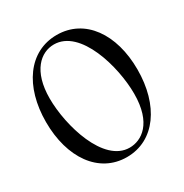

<svg xmlns="http://www.w3.org/2000/svg" viewBox="-173 -878 987 1029"><g transform="rotate(-30 320.0 -363.0)"><path d="M319.6 14.2C492.9 14.2 602.6 -144.2 602.6 -365.1C602.6 -585.2 492.9 -741.5 319.6 -741.5C146.3 -741.5 36.9 -585.2 36.9 -365.1C36.9 -144.2 146.7 14.2 319.6 14.2ZM117.2 -464.8C117.2 -634.9 199.2 -704.9 280.9 -704.9C444.2 -704.9 522.4 -429.3 522.4 -261.4C522.4 -78.5 431.5 -22.4 357.6 -22.4C196.7 -22.4 117.2 -296.2 117.2 -464.8Z"/></g></svg>

Font: Margiela Serif Text
Style: Regular
Weight: 400
Designer: Andreas Faust, Stefan Endress
Version: Version 1.002;FEAKit 1.0